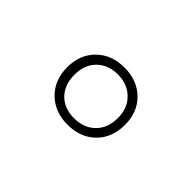

<svg xmlns="http://www.w3.org/2000/svg" viewBox="-42 -896 644 644"><g transform="rotate(45 280.0 -573.5)"><path d="M143 -574Q143 -634 181 -671.5Q219 -709 280 -709Q341 -709 379 -671.5Q417 -634 417 -574Q417 -513 379 -475.5Q341 -438 280 -438Q220 -438 181.5 -475.5Q143 -513 143 -574ZM384 -574Q384 -620 355 -648.5Q326 -677 280 -677Q235 -677 206.5 -649Q178 -621 178 -574Q178 -526 205.5 -497.5Q233 -469 280 -469Q327 -469 355.5 -497.5Q384 -526 384 -574Z"/></g></svg>

Font: Cairo ExtraLight
Style: Regular
Weight: 250
Designer: Mohamed Gaber, the designers of Titillium
Foundry: Kief Type Foundry
Version: Version 2.009; ttfautohint (v1.5.33-1714) -l 8 -r 50 -G 200 